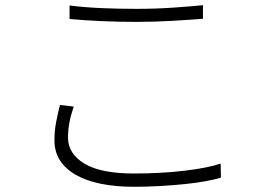

<svg xmlns="http://www.w3.org/2000/svg" viewBox="-20 -707 1040 737"><path d="M247 -686Q301 -679 366.5 -676Q432 -673 504 -673Q575 -673 641.5 -677.5Q708 -682 759 -687V-635Q710 -631 641 -627Q572 -623 504 -623Q432 -623 368.5 -626Q305 -629 247 -634ZM263 -298Q252 -266 246.5 -237Q241 -208 241 -179Q241 -117 304 -79Q367 -41 493 -41Q598 -41 687 -51.5Q776 -62 827 -79L828 -25Q805 -18 769.5 -11.5Q734 -5 690.5 -0.5Q647 4 597 7Q547 10 494 10Q424 10 367.5 -1.5Q311 -13 271.5 -35.5Q232 -58 210.5 -91Q189 -124 189 -168Q189 -205 195.5 -238.5Q202 -272 210 -304Z"/></svg>

Font: SpoqaHanSansJP-Light
Style: Regular
Weight: 300
Designer: [Source Han Sans]
Ryoko NISHIZUKA  (kana & ideographs); Paul D. Hunt (Latin, Greek & Cyrillic); Wenlong ZHANG  (bopomofo
Foundry: Spoqa (http://bi.spoqa.com)
Version: Version 1.002.20150607